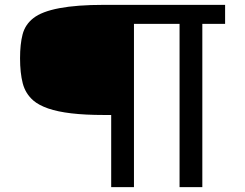

<svg xmlns="http://www.w3.org/2000/svg" viewBox="-20 -770 1009 790"><path d="M437.5 0V-296.9H406.7Q255.4 -296.9 178.2 -323.7Q139.2 -337.4 117.2 -356.4Q84.5 -384.8 73.5 -427.5Q62.5 -470.2 62.5 -530.3Q62.5 -588.4 73 -628.7Q83.5 -668.9 117.2 -695.3Q186.5 -750 406.7 -750H906.2V-671.9H812.5V0H718.8V-671.9H531.2V0Z"/></svg>

Font: Michroma
Style: Regular
Weight: 400
Designer: Vernon Adams
Foundry: Vernon Adams
Version: Version 1.100; ttfautohint (v1.8.4.7-5d5b);gftools[0.9.29]